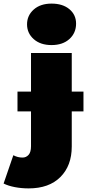

<svg xmlns="http://www.w3.org/2000/svg" viewBox="-95 -841 493 1065"><path d="M64 204Q24 204 -12.5 197Q-49 190 -75 177L-21 20Q3 33 30 33Q50 33 63.5 18Q77 3 77 -30V-223H2V-333H77V-547H303V-333H368V-223H303V-28Q303 78 240 141Q177 204 64 204ZM191 -591Q129 -591 92 -624Q55 -657 55 -706Q55 -755 92 -788Q129 -821 191 -821Q253 -821 290 -790Q327 -759 327 -710Q327 -658 290 -624.5Q253 -591 191 -591Z"/></svg>

Font: Montserrat Thin Black
Style: Regular
Weight: 900
Version: Version 9.000